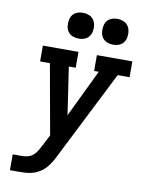

<svg xmlns="http://www.w3.org/2000/svg" viewBox="-102 -1029 820 1099"><g transform="rotate(10 308.0 -480.0)"><path d="M34 0V-92H86Q103 -92 120 -96Q137 -100 151 -111.5Q165 -123 174.5 -138.5Q184 -154 192 -170Q192 -170 192 -170.5Q192 -171 192 -171L193 -172L226 -236L153 -643H96V-735H303V-643H263L304 -367L437 -643H410V-735H616V-643H547L288 -130Q285 -123 281.5 -117Q278 -111 275 -104Q265 -87 253.5 -71Q242 -55 227.5 -42Q213 -29 195.5 -20Q178 -11 159.5 -6.5Q141 -2 122.5 -1Q104 0 86 0ZM490 -810Q472 -810 455.5 -816.5Q439 -823 429 -836.5Q419 -850 416.5 -867.5Q414 -885 417 -903Q419 -916 425 -927.5Q431 -939 442 -946.5Q453 -954 465.5 -957Q478 -960 490 -960Q508 -960 524.5 -953.5Q541 -947 551 -933.5Q561 -920 564 -902.5Q567 -885 564 -867Q562 -854 555.5 -842.5Q549 -831 538.5 -823.5Q528 -816 515.5 -813Q503 -810 490 -810ZM290 -810Q272 -810 255.5 -816.5Q239 -823 229 -836.5Q219 -850 216.5 -867.5Q214 -885 217 -903Q219 -916 225 -927.5Q231 -939 242 -946.5Q253 -954 265.5 -957Q278 -960 290 -960Q308 -960 324.5 -953.5Q341 -947 351 -933.5Q361 -920 364 -902.5Q367 -885 364 -867Q362 -854 355.5 -842.5Q349 -831 338.5 -823.5Q328 -816 315.5 -813Q303 -810 290 -810Z"/></g></svg>

Font: Iosevka Slab SmBdExObl
Style: Regular
Weight: 600
Width: 7
Italic angle: -9°
Monospace: yes
Designer: Belleve Invis
Foundry: Belleve Invis
Version: Version 11.1.0; ttfautohint (v1.8.3)